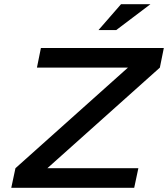

<svg xmlns="http://www.w3.org/2000/svg" viewBox="-20 -900 805 920"><path d="M765 -670H176L157 -576H593L54 -94L34 0H623L643 -94H207L746 -576ZM452 -756H537L701 -880H560Z"/></svg>

Font: LT Wave Medium
Style: Italic
Weight: 500
Designer: Daniel Lyons
Version: Version 2.5 (Glyphs App)